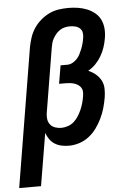

<svg xmlns="http://www.w3.org/2000/svg" viewBox="-67 -789 730 1050"><g transform="rotate(-5 297.5 -264.0)"><path d="M-5 215 121 -548Q126 -574 134.5 -600Q143 -626 158.5 -649.5Q174 -673 196 -692Q218 -711 243 -723Q268 -735 295 -739Q322 -743 349 -743Q375 -743 401 -739Q427 -735 450.5 -725.5Q474 -716 493.5 -700Q513 -684 523.5 -661.5Q534 -639 536 -612.5Q538 -586 533 -559Q529 -535 521 -511Q513 -487 500 -464.5Q487 -442 468.5 -423Q450 -404 427 -391Q449 -382 467 -367Q485 -352 496 -331.5Q507 -311 507.5 -286Q508 -261 504 -237Q499 -208 491 -180Q483 -152 470 -125Q457 -98 439 -73Q421 -48 396.5 -29Q372 -10 343 -1Q314 8 286 8Q265 8 245 3.5Q225 -1 208.5 -11.5Q192 -22 181 -38Q170 -54 163 -73L115 215ZM254 -93Q272 -93 290.5 -99.5Q309 -106 323.5 -119Q338 -132 348.5 -149Q359 -166 366.5 -183.5Q374 -201 379 -219Q384 -237 387 -256Q389 -268 388.5 -280Q388 -292 382 -301.5Q376 -311 366.5 -317.5Q357 -324 346 -327.5Q335 -331 323 -332.5Q311 -334 299 -334H262L279 -434H316Q331 -434 345 -441.5Q359 -449 369.5 -460.5Q380 -472 387 -486Q394 -500 399.5 -514Q405 -528 409 -543Q413 -558 415 -572Q418 -587 415.5 -601.5Q413 -616 402.5 -625.5Q392 -635 377.5 -638.5Q363 -642 348 -642Q335 -642 321 -639Q307 -636 294.5 -628Q282 -620 272.5 -609Q263 -598 255.5 -585Q248 -572 244.5 -558.5Q241 -545 239 -532L181 -181Q178 -164 180.5 -146.5Q183 -129 193.5 -116.5Q204 -104 220 -98.5Q236 -93 254 -93Z"/></g></svg>

Font: Iosevka Etoile
Style: Bold Italic
Weight: 700
Italic angle: -9°
Designer: Belleve Invis
Foundry: Belleve Invis
Version: Version 28.1.0; ttfautohint (v1.8.4)